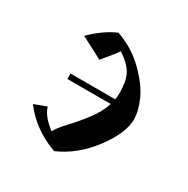

<svg xmlns="http://www.w3.org/2000/svg" viewBox="-126 -622 729 746"><g transform="rotate(30 238.5 -248.5)"><path d="M186.5 -381.8C218.4 -419.6 237 -443 242.2 -452.1C272.8 -432 293.3 -411.8 303.7 -391.6C314.1 -371.4 319.3 -344.1 319.3 -309.6C319.3 -299.2 318.4 -289.1 316.4 -279.3H116.2V-254.9H310.5C302.1 -227.5 287.6 -200.5 267.1 -173.8C246.6 -147.1 225.9 -122.7 205.1 -100.6C184.2 -78.5 170.9 -60.9 165 -47.9C131.8 -72.6 111.3 -98 103.5 -124L48.8 -103.5C89.8 -49.5 144.2 -10.4 211.9 13.7C268.6 -11.1 317.2 -50.6 357.9 -105C398.6 -159.3 418.9 -207 418.9 -248C418.9 -272.8 411.9 -300.9 397.9 -332.5C384 -364.1 359.4 -397.3 324.2 -432.1C289.1 -467 247.1 -492.8 198.2 -509.8C160.5 -493.5 124 -467.8 88.9 -432.6Z"/></g></svg>

Font: TriodPostnaja
Style: Medium
Weight: 500
Version: 20110805; ttfautohint (v0.96) -l 8 -r 50 -G 200 -x 14 -w "G"